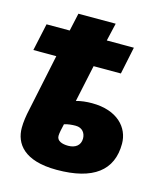

<svg xmlns="http://www.w3.org/2000/svg" viewBox="-117 -847 816 945"><g transform="rotate(15 291.0 -375.0)"><path d="M260 10C446 10 538 -61 538 -197C538 -279 474 -352 344 -352C317 -352 288 -349 264 -342L304 -530H443L472 -669H334L355 -760H165L145 -669H27L-3 -530H114L54 -244C46 -209 41 -175 41 -146C41 -66 93 10 260 10ZM284 -119C254 -119 226 -128 226 -154C226 -167 231 -191 237 -216C255 -222 277 -224 295 -224C330 -224 346 -199 346 -172C346 -137 320 -119 284 -119Z"/></g></svg>

Font: Noto Sans UI Black
Style: Italic
Weight: 900
Italic angle: -372°
Designer: Monotype Design Team
Foundry: Monotype Imaging Inc.
Version: Version 1.901